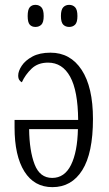

<svg xmlns="http://www.w3.org/2000/svg" viewBox="-20 -761 447 791"><path d="M196 10Q121 10 80.5 -54.5Q40 -119 40 -236V-267H302Q301 -387 269 -445Q237 -503 178 -503Q136 -503 110 -478Q84 -453 70 -422Q64 -425 59.5 -431.5Q55 -438 55 -450Q55 -468 69.5 -490Q84 -512 113.5 -528Q143 -544 188 -544Q270 -544 316.5 -473Q363 -402 363 -271Q363 -130 319 -60Q275 10 196 10ZM195 -28Q246 -28 272.5 -81.5Q299 -135 301 -229H100Q101 -140 122.5 -84Q144 -28 195 -28ZM265 -650Q250 -650 240.5 -659.5Q231 -669 231 -695Q231 -721 240.5 -731Q250 -741 265 -741Q280 -741 289.5 -731Q299 -721 299 -695Q299 -669 289.5 -659.5Q280 -650 265 -650ZM126 -650Q111 -650 102.5 -659.5Q94 -669 94 -695Q94 -721 102.5 -731Q111 -741 126 -741Q141 -741 150.5 -731Q160 -721 160 -695Q160 -669 150.5 -659.5Q141 -650 126 -650Z"/></svg>

Font: Noto Serif ExtraCondensed Light
Style: Regular
Weight: 300
Width: 2
Designer: Monotype Design Team
Foundry: Monotype Imaging Inc.
Version: Version 2.014; ttfautohint (v1.8.4.7-5d5b)